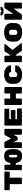

<svg xmlns="http://www.w3.org/2000/svg" viewBox="3372 -4268 905 7690"><g transform="rotate(-90 3825.0 -422.5)"><path d="M797 -673V-512Q797 -501 789 -493Q781 -485 770 -485H555V-27Q555 -16 547 -8Q539 0 528 0H322Q311 0 303 -8Q295 -16 295 -27V-485H80Q69 -485 61 -493Q53 -501 53 -512V-673Q53 -684 61 -692Q69 -700 80 -700H770Q781 -700 789 -692Q797 -684 797 -673Z M1143 -463Q1160 -589 1226.5 -649.5Q1293 -710 1418 -710Q1571 -710 1635.5 -620Q1700 -530 1700 -349Q1700 -168 1635.5 -79Q1571 10 1418 10Q1294 10 1227.5 -53.5Q1161 -117 1143 -243H1072V-27Q1072 -16 1064 -8Q1056 0 1045 0H884Q873 0 865 -7.5Q857 -15 857 -27V-673Q857 -684 865 -692Q873 -700 884 -700H1045Q1056 -700 1064 -692Q1072 -684 1072 -673V-463ZM1418 -185Q1443 -185 1456.5 -205.5Q1470 -226 1470 -273V-427Q1470 -474 1456.5 -494.5Q1443 -515 1418 -515Q1393 -515 1379.5 -495Q1366 -475 1366 -428V-272Q1366 -225 1379.5 -205Q1393 -185 1418 -185Z M2299 -700H2482Q2493 -700 2501 -692Q2509 -684 2509 -673V-27Q2509 -16 2501 -8Q2493 0 2482 0H2301Q2290 0 2282 -8Q2274 -16 2274 -27V-337L2201 -193Q2198 -186 2187 -177Q2176 -168 2159 -168H2091Q2074 -168 2063 -177Q2052 -186 2049 -193L1976 -337V-27Q1976 -16 1968 -8Q1960 0 1949 0H1768Q1757 0 1749 -8Q1741 -16 1741 -27V-673Q1741 -684 1749 -692Q1757 -700 1768 -700H1951Q1979 -700 1994 -673L2125 -433L2256 -673Q2271 -700 2299 -700Z M3326 -168V-27Q3326 -16 3318 -8Q3310 0 3299 0H2667Q2656 0 2648 -8Q2640 -16 2640 -27V-673Q2640 -684 2648 -692Q2656 -700 2667 -700H3289Q3300 -700 3308 -692Q3316 -684 3316 -673V-532Q3316 -521 3308 -513Q3300 -505 3289 -505H2900V-442H3234Q3245 -442 3253 -434Q3261 -426 3261 -415V-285Q3261 -274 3253 -266Q3245 -258 3234 -258H2900V-195H3299Q3310 -195 3318 -187Q3326 -179 3326 -168Z M4185 -673V-27Q4185 -16 4177 -8Q4169 0 4158 0H3952Q3941 0 3933 -8Q3925 -16 3925 -27V-240H3725V-27Q3725 -16 3717 -8Q3709 0 3698 0H3492Q3481 0 3473 -7.5Q3465 -15 3465 -27V-673Q3465 -684 3473 -692Q3481 -700 3492 -700H3698Q3709 -700 3717 -692Q3725 -684 3725 -673V-468H3925V-673Q3925 -684 3933 -692Q3941 -700 3952 -700H4158Q4169 -700 4177 -692Q4185 -684 4185 -673Z M4685 -185Q4727 -185 4747 -199Q4767 -213 4781 -241Q4794 -267 4816 -267H5032Q5041 -267 5047.5 -260.5Q5054 -254 5054 -245Q5054 -184 5013 -125.5Q4972 -67 4888.5 -28.5Q4805 10 4685 10Q4578 10 4494.5 -22.5Q4411 -55 4362 -122.5Q4313 -190 4313 -291V-409Q4313 -510 4362 -577.5Q4411 -645 4494.5 -677.5Q4578 -710 4685 -710Q4805 -710 4888.5 -671.5Q4972 -633 5013 -574.5Q5054 -516 5054 -455Q5054 -446 5047.5 -439.5Q5041 -433 5032 -433H4816Q4794 -433 4781 -459Q4767 -487 4747 -501Q4727 -515 4685 -515Q4638 -515 4610.5 -493Q4583 -471 4583 -430V-270Q4583 -229 4610.5 -207Q4638 -185 4685 -185Z M5942 -22Q5942 -13 5935.5 -6.5Q5929 0 5920 0H5662Q5639 0 5626 -16L5472 -239H5442V-27Q5442 -16 5434 -8Q5426 0 5415 0H5209Q5198 0 5190 -8Q5182 -16 5182 -27V-673Q5182 -684 5190 -692Q5198 -700 5209 -700H5415Q5426 -700 5434 -692Q5442 -684 5442 -673V-467H5464L5610 -683Q5625 -700 5647 -700H5888Q5897 -700 5903.5 -693.5Q5910 -687 5910 -678Q5910 -670 5905 -664L5668 -375L5938 -35Q5942 -29 5942 -22Z M6375 10Q6206 10 6104.5 -63Q6003 -136 6003 -291V-409Q6003 -511 6051.5 -578.5Q6100 -646 6184 -678Q6268 -710 6375 -710Q6482 -710 6565.5 -678Q6649 -646 6698 -579Q6747 -512 6747 -411V-289Q6747 -136 6645.5 -63Q6544 10 6375 10ZM6375 -185Q6422 -185 6449.5 -207.5Q6477 -230 6477 -271V-429Q6477 -470 6449.5 -492.5Q6422 -515 6375 -515Q6328 -515 6300.5 -493Q6273 -471 6273 -430V-270Q6273 -229 6300.5 -207Q6328 -185 6375 -185Z M7119 -673V-349L7337 -680Q7352 -700 7376 -700H7538Q7549 -700 7557 -692Q7565 -684 7565 -673V-27Q7565 -16 7557 -8Q7549 0 7538 0H7352Q7341 0 7333 -8Q7325 -16 7325 -27V-329L7107 -21Q7091 0 7067 0H6906Q6895 0 6887 -8Q6879 -16 6879 -27V-673Q6879 -684 6887 -692Q6895 -700 6906 -700H7092Q7103 -700 7111 -692Q7119 -684 7119 -673ZM7284 -855H7383Q7392 -855 7397 -851Q7402 -847 7402 -842Q7402 -795 7356 -762.5Q7310 -730 7224 -730Q7139 -730 7093 -762.5Q7047 -795 7047 -842Q7047 -847 7052 -851Q7057 -855 7066 -855H7165Q7180 -855 7184 -842Q7186 -833 7195 -825Q7204 -817 7224 -817Q7243 -817 7250.5 -823.5Q7258 -830 7265 -842Q7269 -855 7284 -855Z"/></g></svg>

Font: Rubik Mono One
Style: Regular
Weight: 400
Designer: Hubert and Fischer with Elvire Volk Leonovitch (Cyrillic Expansion: Cyreal)
Foundry: Hubert and Fischer with Elvire Volk Leonovitch
Version: Version 2.000